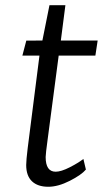

<svg xmlns="http://www.w3.org/2000/svg" viewBox="-20 -713 401 741"><path d="M81.1 -76.2Q81.1 -94.2 86.9 -141.6L132.3 -498.5H66.4L81.5 -556.2L143.6 -556.6L170.9 -692.9H232.4L214.8 -556.6H356.9L348.1 -498.5H206.5L164.1 -176.8Q156.2 -118.7 156.2 -106.9Q156.2 -50.3 194.8 -50.3Q215.8 -50.3 249.3 -67.4Q282.7 -84.5 301.8 -99.6L311.5 -58.6Q294.4 -38.1 249.3 -15.1Q204.1 7.8 166.5 7.8Q125.5 7.8 103.3 -13.4Q81.1 -34.7 81.1 -76.2Z"/></svg>

Font: HaufeMerriweatherSansLt
Style: Italic
Weight: 300
Designer: Eben Sorkin ( eben@eyebytes.com )
Foundry: Eben Sorkin
Version: Version 1.56